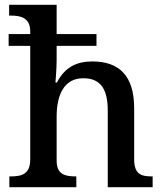

<svg xmlns="http://www.w3.org/2000/svg" viewBox="-20 -780 684 800"><path d="M19 0H298V-45H295C251 -45 216 -53 216 -111V-294C216 -388 249 -454 327 -454C402 -454 429 -405 429 -318V0H616V-45H613C568 -45 539 -54 539 -117V-329C539 -465 476 -524 365 -524C299 -524 250 -500 217 -436H211C211 -436 216 -492 216 -532V-589H382V-638H216V-760H18V-715H27C66 -715 106 -706 106 -649V-638H16V-589H106V-116C106 -54 70 -45 25 -45H19Z"/></svg>

Font: Noto Serif Tamil Medium
Style: Italic
Weight: 500
Italic angle: -12°
Designer: Indian Type Foundry, Tom Grace, and the Monotype Design Team
Foundry: Monotype Imaging Inc.
Version: Version 2.003